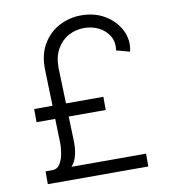

<svg xmlns="http://www.w3.org/2000/svg" viewBox="-82 -809 796 882"><g transform="rotate(-10 315.5 -368.5)"><path d="M538.7 0H70V-59.7H101.2Q124.3 -59.7 136.9 -79.2Q149.5 -98.7 154.5 -126.8Q159.4 -154.8 158.7 -180L155.5 -289.4H68.2V-350.9H153.8L148.8 -516.7Q146.3 -588.1 174.9 -637.3Q203.5 -686.4 251.4 -711.8Q299.4 -737.2 355.1 -737.2Q418.3 -737.2 466.3 -707.9Q514.2 -678.6 537.1 -632.1Q560 -585.6 547.9 -533.7L485.4 -550.8Q491.5 -588.8 474.6 -617.4Q457.7 -646 426.5 -661.8Q395.2 -677.6 358 -677.6Q318.5 -677.6 285 -659.3Q251.4 -641 231.2 -605.3Q210.9 -569.6 211.3 -516.7L216.6 -350.9H391V-289.4H218.4L221.9 -180Q223.7 -142.4 216.4 -111.2Q209.2 -79.9 191.1 -59.7H538.7Z"/></g></svg>

Font: Inter UI Light
Style: Regular
Weight: 300
Designer: Rasmus Andersson
Foundry: rsms
Version: 3.2;8d6f07862